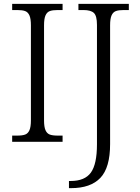

<svg xmlns="http://www.w3.org/2000/svg" viewBox="-20 -734 723 994"><path d="M43 -32H70Q96 -32 110.5 -37.5Q125 -43 132.5 -60Q140 -77 140 -111V-603Q140 -637 132.5 -654Q125 -671 110.5 -676.5Q96 -682 70 -682H43V-714H304V-682H278Q252 -682 237.5 -676.5Q223 -671 215.5 -654Q208 -637 208 -603V-111Q208 -77 215.5 -60Q223 -43 237.5 -37.5Q252 -32 278 -32H304V0H43ZM337 203H346Q419 203 450.5 159.5Q482 116 482 13V-605Q482 -652 466 -667Q450 -682 412 -682H386V-714H647V-682H620Q594 -682 579.5 -676.5Q565 -671 557.5 -654Q550 -637 550 -603V12Q550 134 499.5 187Q449 240 348 240H337Z"/></svg>

Font: Noto Serif Light
Style: Regular
Weight: 300
Designer: Monotype Design Team
Foundry: Monotype Imaging Inc.
Version: Version 1.001